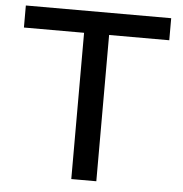

<svg xmlns="http://www.w3.org/2000/svg" viewBox="-52 -783 792 833"><g transform="rotate(5 343.5 -366.5)"><path d="M660 -733V-637H398V0H289V-637H27V-733Z"/></g></svg>

Font: Shippori Antique
Style: Regular
Weight: 400
Designer: FONTDASU
Foundry: FONTDASU / Google Inc. / but / Adobe
Version: Version 2.001